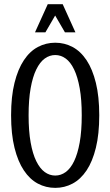

<svg xmlns="http://www.w3.org/2000/svg" viewBox="-20 -888 529 921"><path d="M456.1 -335Q456.1 -244.6 439.9 -179Q423.8 -113.3 395.3 -70.6Q366.7 -27.8 328.1 -7.3Q289.6 13.2 245.1 13.2Q200.2 13.2 161.6 -7.3Q123 -27.8 94.5 -70.6Q65.9 -113.3 49.6 -179Q33.2 -244.6 33.2 -335Q33.2 -424.8 49.6 -490.5Q65.9 -556.2 94.5 -599.1Q123 -642.1 161.6 -662.6Q200.2 -683.1 245.1 -683.1Q289.6 -683.1 328.1 -662.6Q366.7 -642.1 395.3 -599.1Q423.8 -556.2 439.9 -490.5Q456.1 -424.8 456.1 -335ZM372.1 -335Q372.1 -410.2 362.3 -464.8Q352.5 -519.5 335.4 -554.9Q318.4 -590.3 295.2 -607.2Q272 -624 245.1 -624Q217.8 -624 194.6 -607.2Q171.4 -590.3 154.1 -554.9Q136.7 -519.5 127 -464.8Q117.2 -410.2 117.2 -335Q117.2 -259.3 127 -204.6Q136.7 -149.9 154.1 -114.7Q171.4 -79.6 194.6 -62.7Q217.8 -45.9 245.1 -45.9Q272 -45.9 295.2 -62.7Q318.4 -79.6 335.4 -114.7Q352.5 -149.9 362.3 -204.6Q372.1 -259.3 372.1 -335ZM291.5 -732.9 244.6 -813.5 197.8 -732.9H147.9L209 -867.7H280.8L341.8 -732.9Z"/></svg>

Font: Crushed
Style: Regular
Weight: 400
Width: 3
Designer: Astigmatic (AOETI)
Foundry: Astigmatic (AOETI)
Version: Version 001.000